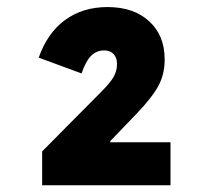

<svg xmlns="http://www.w3.org/2000/svg" viewBox="-20 -882 640 558"><path d="M102.5 -343.5V-442L274.5 -615.5Q300 -641 310 -658.2Q320 -675.5 320 -695V-697Q320 -714.5 310 -725Q300 -735.5 282.5 -735.5Q260.5 -735.5 244.8 -719.8Q229 -704 217 -668.5L92.5 -714.5Q117.5 -786 169 -823.8Q220.5 -861.5 292.5 -861.5Q368.5 -861.5 413.5 -820.2Q458.5 -779 458.5 -710V-707.5Q458.5 -666.5 440.5 -632.8Q422.5 -599 376 -550.5L300.5 -472V-468.5H475.5V-343.5Z"/></svg>

Font: Google Sans Code
Style: Regular
Weight: 400
Monospace: yes
Designer: Google Sans Code Authors
Foundry: Google LLC
Version: Version 6.000